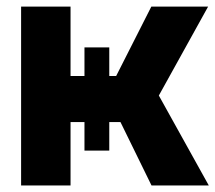

<svg xmlns="http://www.w3.org/2000/svg" viewBox="-20 -566 657 586"><path d="M195.3 0H44.4V-545.9H195.3V-334H237.8V-421.4H313.5V-334H334.5L441.9 -545.9H615.2L464.8 -274.4L617.2 0H442.4L347.7 -193.4H313.5V-106.4H237.8V-193.4H195.3Z"/></svg>

Font: Inter Tight Stencil
Style: Bold
Weight: 700
Designer: Rasmus Andersson
Foundry: rsms
Version: Version 3.004;Glyphs 3.1.2 (3151)